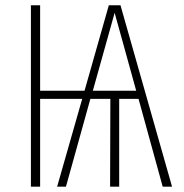

<svg xmlns="http://www.w3.org/2000/svg" viewBox="-20 -702 691 722"><path d="M591.8 0 501 -330.1H428.2V0H394L395 -330.1H319.8L228 0H194.8L289.1 -330.1H130.9V0H96.2V-682.1H130.9V-360.8H297.9L389.2 -682.1H433.1L627 0ZM329.1 -360.8H492.2L411.1 -653.8Z"/></svg>

Font: Fira Sans Compressed UltraLight
Style: Regular
Weight: 200
Width: 1
Designer: Carrois Corporate & Edenspiekermann AG
Foundry: Carrois Corporate GbR & Edenspiekermann AG
Version: Version 4.203;PS 004.203;hotconv 1.0.88;makeotf.lib2.5.64775